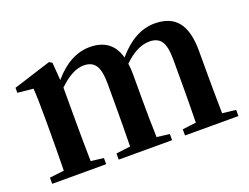

<svg xmlns="http://www.w3.org/2000/svg" viewBox="-89 -732 1187 914"><g transform="rotate(-20 504.0 -275.5)"><path d="M912.1 -39.1 980.5 -31.2V0H710V-31.2L779.3 -40Q781.2 -153.3 781.2 -235.4V-357.4Q781.2 -424.8 762.7 -451.7Q744.1 -478.5 703.1 -478.5Q639.6 -478.5 573.2 -413.1Q577.1 -390.6 577.1 -357.4V-235.4Q577.1 -124 580.1 -39.1L644.5 -31.2V0H374V-31.2L446.3 -40Q448.2 -153.3 448.2 -235.4V-356.4Q448.2 -422.9 429.7 -450.7Q411.1 -478.5 370.1 -478.5Q312.5 -478.5 244.1 -412.1V-235.4Q244.1 -152.3 246.1 -39.1L310.5 -31.2V0H37.1V-31.2L110.4 -40Q112.3 -153.3 112.3 -235.4V-306.6Q112.3 -409.2 108.4 -456.1L29.3 -463.9V-489.3L220.7 -549.8L235.4 -541L242.2 -451.2Q327.1 -550.8 426.8 -550.8Q538.1 -550.8 566.4 -447.3Q654.3 -550.8 755.9 -550.8Q834 -550.8 872.1 -503.4Q910.2 -456.1 910.2 -355.5V-235.4Q910.2 -152.3 912.1 -39.1Z"/></g></svg>

Font: GenRyuMin TW TTF Bold
Style: Regular
Weight: 700
Version: Version 1.300